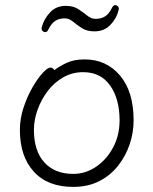

<svg xmlns="http://www.w3.org/2000/svg" viewBox="-20 -717 602 753"><path d="M445 -677Q438 -646 413.5 -620Q389 -594 351 -594Q321 -594 301.5 -606.5Q282 -619 266.5 -632Q251 -645 234 -645Q212 -645 196.5 -635Q181 -625 169 -600Q165 -591 157 -591Q152 -591 147.5 -595Q143 -599 143 -606Q143 -608 143.5 -609Q144 -610 144 -611Q152 -642 176 -668Q200 -694 238 -694Q268 -694 287.5 -681Q307 -668 322.5 -655.5Q338 -643 355 -643Q377 -643 392.5 -653Q408 -663 420 -688Q425 -697 432 -697Q437 -697 441.5 -693Q446 -689 446 -682Q446 -681 445.5 -680Q445 -679 445 -677ZM193 -442Q213 -457 241.5 -470.5Q270 -484 312 -484Q397 -484 450.5 -421Q504 -358 504 -245Q504 -197 488.5 -151Q473 -105 443 -67Q413 -29 369 -6.5Q325 16 267 16Q167 16 112.5 -44Q58 -104 58 -207Q58 -252 72.5 -295.5Q87 -339 107.5 -374.5Q128 -410 147.5 -431Q167 -452 177 -452Q188 -452 193 -442ZM267 -35Q316 -35 357.5 -63.5Q399 -92 424 -139.5Q449 -187 449 -245Q449 -329 412 -381.5Q375 -434 306 -434Q264 -434 228.5 -414Q193 -394 167.5 -360.5Q142 -327 127.5 -287Q113 -247 113 -208Q113 -125 154 -80Q195 -35 267 -35Z"/></svg>

Font: Moon Stars Kai T HW Light
Style: Regular
Weight: 300
Designer: GuiWonder
Version: Version 1.101